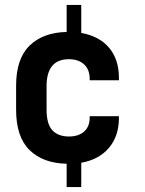

<svg xmlns="http://www.w3.org/2000/svg" viewBox="-20 -655 587 775"><path d="M342 -331V-337Q342 -374 319.5 -395Q297 -416 258 -416Q168 -416 168 -307V-213Q168 -154 191.5 -129Q215 -104 258 -104Q297 -104 319.5 -124Q342 -144 342 -180V-186H460V-179Q460 -106 420 -58.5Q380 -11 308 2V100H249V6Q154 4 99.5 -49Q45 -102 45 -212V-309Q45 -418 99.5 -471Q154 -524 249 -526V-635H308V-522Q381 -509 420.5 -462Q460 -415 460 -341V-331Z"/></svg>

Font: D-DIN
Style: DIN-Bold
Weight: 700
Designer: Charles Nix
Foundry: Datto Inc.
Version: Version 1.00